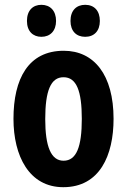

<svg xmlns="http://www.w3.org/2000/svg" viewBox="-20 -768 528 798"><path d="M92 -681C92 -638 117 -615 152 -615C189 -615 213 -640 213 -681C213 -723 189 -748 152 -748C117 -748 92 -725 92 -681ZM273 -681C273 -639 297 -615 334 -615C372 -615 395 -640 395 -681C395 -723 372 -748 334 -748C298 -748 273 -725 273 -681ZM452 -274C452 -457 371 -557 245 -557C98 -557 36 -441 36 -274C36 -120 101 10 243 10C395 10 452 -123 452 -274ZM168 -273C168 -391 191 -447 244 -447C298 -447 320 -390 320 -274C320 -158 298 -100 244 -100C192 -100 168 -159 168 -273Z"/></svg>

Font: Noto Sans Thai Looped ExtraCondensed
Style: Bold
Weight: 700
Width: 2
Designer: Sasikarn Vongin, Ben Mitchell
Foundry: The Fontpad Ltd
Version: Version 1.001